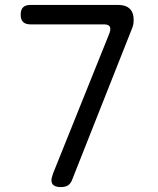

<svg xmlns="http://www.w3.org/2000/svg" viewBox="-20 -750 640 780"><path d="M195 -44 425 -616Q427 -621 427.5 -625Q428 -629 428 -633Q428 -642 421.5 -646.5Q415 -651 401 -651H104Q84 -651 74 -660.5Q64 -670 64 -690Q64 -711 74 -720.5Q84 -730 104 -730H460Q491 -730 507 -714.5Q523 -699 523 -670Q523 -659 521.5 -651Q520 -643 517 -636L272 -17Q266 -3 255.5 3.5Q245 10 227 10Q209 10 199 3.5Q189 -3 189 -18Q189 -23 191 -30Z"/></svg>

Font: Maple Mono Normal NL Light
Style: Regular
Weight: 300
Monospace: yes
Designer: subframe7536
Version: Version 7.000